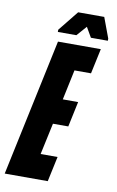

<svg xmlns="http://www.w3.org/2000/svg" viewBox="-111 -898 576 949"><g transform="rotate(10 177.0 -424.0)"><path d="M-17 0 129 -688H344L317 -562H234L202 -411H279L252 -284H175L141 -126H226L199 0ZM120 -735V-746L202 -848H333L371 -746V-735H286L257 -785L213 -735Z"/></g></svg>

Font: Saira UltraCondensed Black
Style: Italic
Weight: 900
Width: 1
Italic angle: -12°
Designer: Hector Gatti with collaboration of the Omnibus-Type team
Foundry: Omnibus-Type
Version: Version 1.101